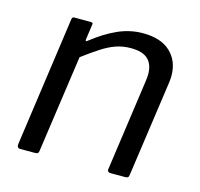

<svg xmlns="http://www.w3.org/2000/svg" viewBox="-84 -631 753 722"><g transform="rotate(15 292.0 -270.0)"><path d="M53 0Q47 0 44 -4.5Q41 -9 42 -16L113 -520Q114 -526 116 -528Q118 -530 123 -530H186Q191 -530 193.5 -528Q196 -526 194 -519L186 -462Q185 -451 194 -459Q242 -497 289.5 -518.5Q337 -540 388 -540Q458 -540 495 -505Q532 -470 532 -413Q532 -407 531.5 -400.5Q531 -394 530 -386L477 -13Q476 -5 473 -2.5Q470 0 462 0H404Q398 0 395 -4.5Q392 -9 394 -16L444 -371Q445 -378 445.5 -384.5Q446 -391 446 -396Q446 -434 425 -454Q404 -474 358 -474Q327 -474 300 -464.5Q273 -455 244.5 -436.5Q216 -418 180 -391L126 -12Q125 -5 122 -2.5Q119 0 110 0H53Z"/></g></svg>

Font: Libre Franklin
Style: Italic
Weight: 400
Italic angle: -8°
Designer: Pablo Impallari, Rodrigo Fuenzalida, Nhung Nguyen
Foundry: Impallari Type
Version: Version 3.000